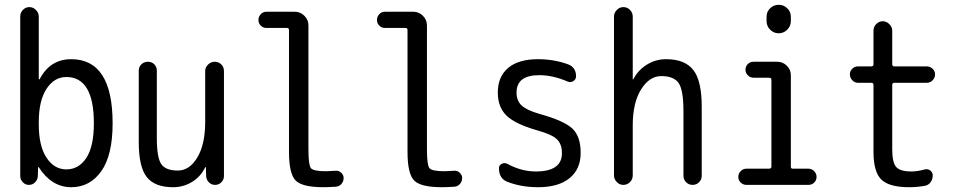

<svg xmlns="http://www.w3.org/2000/svg" viewBox="-20 -780 4040 810"><path d="M143.6 -264.6V-254.9Q143.6 -164.1 176.3 -114.7Q209 -65.4 259.8 -65.4Q312.5 -65.4 344.2 -113.8Q376 -162.1 376 -259.8Q376 -455.1 259.8 -455.1Q209 -455.1 176.3 -405.3Q143.6 -355.5 143.6 -264.6ZM101.6 0Q86.9 0 76.2 -11.2Q65.4 -22.5 65.4 -37.1V-710Q65.4 -726.6 76.7 -738.3Q87.9 -750 104 -750Q120.1 -750 131.8 -737.8Q143.6 -725.6 143.6 -710V-446.3Q143.6 -445.3 144.5 -445.3Q146.5 -445.3 147.5 -446.3Q191.4 -530.3 280.3 -530.3Q455.1 -530.3 455.1 -259.8Q455.1 -125 407.2 -57.6Q359.4 9.8 280.3 9.8Q198.2 9.8 143.6 -74.2Q143.6 -75.2 141.6 -75.2Q140.6 -75.2 140.6 -74.2L139.6 -37.1Q138.7 -21.5 127.9 -10.7Q117.2 0 101.6 0Z M710 9.8Q632.8 9.8 599.1 -33.2Q565.4 -76.2 565.4 -179.7V-482.4Q565.4 -498 576.7 -508.8Q587.9 -519.5 604 -519.5Q620.1 -519.5 630.9 -508.8Q641.6 -498 641.6 -482.4V-198.2Q641.6 -115.2 660.2 -87.9Q678.7 -60.5 730.5 -60.5Q779.3 -60.5 812.5 -115.7Q845.7 -170.9 845.7 -267.6V-480.5Q845.7 -496.1 857.9 -507.8Q870.1 -519.5 886.2 -519.5Q902.3 -519.5 913.6 -508.3Q924.8 -497.1 924.8 -480.5V-37.1Q924.8 -22.5 914.1 -11.2Q903.3 0 887.7 0Q872.1 0 861.3 -10.7Q850.6 -21.5 849.6 -37.1L848.6 -74.2Q848.6 -75.2 847.7 -75.2Q845.7 -75.2 845.7 -74.2Q827.1 -35.2 790.5 -12.7Q753.9 9.8 710 9.8Z M1103.5 -662.1Q1089.8 -662.1 1080.1 -671.9Q1070.3 -681.6 1070.3 -695.8Q1070.3 -710 1080.1 -720.2Q1089.8 -730.5 1103.5 -730.5H1223.6Q1247.1 -730.5 1264.2 -713.4Q1281.2 -696.3 1281.2 -672.9V-150.4Q1281.2 -84 1291.5 -70.8Q1301.8 -57.6 1355.5 -57.6Q1367.2 -57.6 1394.5 -59.6Q1408.2 -61.5 1418.9 -51.8Q1429.7 -42 1429.7 -29.3Q1429.7 -14.6 1420.4 -3.9Q1411.1 6.8 1396.5 7.8Q1362.3 9.8 1344.7 9.8Q1254.9 9.8 1227.1 -18.6Q1199.2 -46.9 1199.2 -139.6V-653.3Q1199.2 -662.1 1190.4 -662.1Z M1603.5 -662.1Q1589.8 -662.1 1580.1 -671.9Q1570.3 -681.6 1570.3 -695.8Q1570.3 -710 1580.1 -720.2Q1589.8 -730.5 1603.5 -730.5H1723.6Q1747.1 -730.5 1764.2 -713.4Q1781.2 -696.3 1781.2 -672.9V-150.4Q1781.2 -84 1791.5 -70.8Q1801.8 -57.6 1855.5 -57.6Q1867.2 -57.6 1894.5 -59.6Q1908.2 -61.5 1918.9 -51.8Q1929.7 -42 1929.7 -29.3Q1929.7 -14.6 1920.4 -3.9Q1911.1 6.8 1896.5 7.8Q1862.3 9.8 1844.7 9.8Q1754.9 9.8 1727.1 -18.6Q1699.2 -46.9 1699.2 -139.6V-653.3Q1699.2 -662.1 1690.4 -662.1Z M2245.1 -230.5Q2153.3 -256.8 2116.7 -292.5Q2080.1 -328.1 2080.1 -389.6Q2080.1 -456.1 2123.5 -493.2Q2167 -530.3 2250 -530.3Q2316.4 -530.3 2376 -508.8Q2410.2 -496.1 2410.2 -458Q2410.2 -445.3 2398.9 -438Q2387.7 -430.7 2376 -435.5Q2312.5 -462.9 2254.9 -462.9Q2159.2 -462.9 2159.2 -389.6Q2159.2 -355.5 2180.2 -335.4Q2201.2 -315.4 2254.9 -299.8Q2360.4 -270.5 2395 -237.3Q2429.7 -204.1 2429.7 -135.3Q2429.7 -66.4 2382.8 -28.3Q2335.9 9.8 2250 9.8Q2179.7 9.8 2121.1 -12.7Q2085 -26.4 2085 -70.3Q2085 -83 2096.7 -88.9Q2108.4 -94.7 2120.1 -88.9Q2179.7 -56.6 2240.2 -56.6Q2351.6 -56.6 2350.6 -134.8Q2350.6 -171.9 2329.6 -192.4Q2308.6 -212.9 2245.1 -230.5Z M2570.3 -40V-710Q2570.3 -725.6 2582 -737.8Q2593.8 -750 2609.9 -750Q2626 -750 2637.7 -738.3Q2649.4 -726.6 2649.4 -710V-446.3Q2649.4 -445.3 2650.4 -445.3Q2652.3 -445.3 2652.3 -446.3Q2671.9 -484.4 2709 -507.3Q2746.1 -530.3 2790 -530.3Q2869.1 -530.3 2904.8 -484.9Q2940.4 -439.5 2940.4 -330.1V-38.1Q2940.4 -22.5 2929.2 -11.2Q2918 0 2901.9 0Q2885.7 0 2874.5 -11.2Q2863.3 -22.5 2863.3 -38.1V-311.5Q2863.3 -399.4 2843.3 -429.2Q2823.2 -459 2769.5 -459Q2719.7 -459 2684.6 -402.8Q2649.4 -346.7 2649.4 -252V-40Q2649.4 -23.4 2637.7 -11.7Q2626 0 2609.9 0Q2593.8 0 2582 -12.2Q2570.3 -24.4 2570.3 -40Z M3128.9 0Q3115.2 0 3105 -9.8Q3094.7 -19.5 3094.7 -33.7Q3094.7 -47.9 3105 -58.1Q3115.2 -68.4 3128.9 -68.4H3224.6Q3233.4 -68.4 3234.4 -76.2V-443.4Q3234.4 -452.1 3224.6 -452.1H3159.2Q3145.5 -452.1 3135.3 -461.9Q3125 -471.7 3125 -485.8Q3125 -500 3134.8 -509.8Q3144.5 -519.5 3159.2 -519.5H3258.8Q3282.2 -519.5 3299.3 -502.9Q3316.4 -486.3 3316.4 -462.9V-76.2Q3316.4 -68.4 3324.2 -68.4H3390.6Q3404.3 -68.4 3414.6 -58.1Q3424.8 -47.9 3424.8 -33.7Q3424.8 -19.5 3415 -9.8Q3405.3 0 3390.6 0ZM3213.9 -709Q3213.9 -730.5 3229 -745.1Q3244.1 -759.8 3265.1 -759.8Q3286.1 -759.8 3301.3 -745.1Q3316.4 -730.5 3316.4 -709V-691.4Q3316.4 -669.9 3301.3 -654.8Q3286.1 -639.6 3265.1 -639.6Q3244.1 -639.6 3229 -654.8Q3213.9 -669.9 3213.9 -691.4Z M3599.6 -430.7Q3585.9 -430.7 3575.7 -441.4Q3565.4 -452.1 3565.4 -466.3Q3565.4 -480.5 3575.7 -490.2Q3585.9 -500 3599.6 -500H3656.2Q3665 -500 3665 -508.8V-650.4Q3665 -667 3676.8 -678.7Q3688.5 -690.4 3704.1 -690.4Q3719.7 -690.4 3731.9 -678.2Q3744.1 -666 3744.1 -650.4V-508.8Q3744.1 -500 3752.9 -500H3889.6Q3903.3 -500 3914.1 -490.2Q3924.8 -480.5 3924.8 -466.3Q3924.8 -452.1 3914.6 -441.4Q3904.3 -430.7 3889.6 -430.7H3752.9Q3744.1 -430.7 3744.1 -421.9V-150.4Q3744.1 -94.7 3760.7 -75.7Q3777.3 -56.6 3825.2 -56.6Q3850.6 -56.6 3881.8 -65.4Q3894.5 -68.4 3904.8 -60.5Q3915 -52.7 3915 -40Q3915 -24.4 3906.2 -11.7Q3897.5 1 3881.8 3.9Q3848.6 9.8 3815.4 9.8Q3731.4 9.8 3698.2 -22.5Q3665 -54.7 3665 -139.6V-421.9Q3665 -430.7 3656.2 -430.7Z"/></svg>

Font: Rounded Mgen+ 1m regular
Style: Regular
Weight: 400
Designer: [Source Han Sans]
Ryoko NISHIZUKA  (kana & ideographs); Paul D. Hunt (Latin, Greek & Cyrillic); Wenlong ZHANG  (bopomofo
Version: Version 1.059.20150602